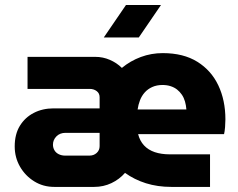

<svg xmlns="http://www.w3.org/2000/svg" viewBox="-20 -733 934 753"><path d="M192.7 0Q149.3 0 114.3 -21.7Q79.3 -43.3 58.5 -79.3Q37.7 -115.3 37.7 -158.7Q37.7 -206.7 58 -239.7Q78.3 -272.7 112.7 -290.3Q147 -308 190.3 -308H370.7V-351.7Q370.7 -367 359.2 -375.7Q347.7 -384.3 332.3 -384.3H88V-510H353.7Q383.7 -510 410.7 -498.3Q437.7 -486.7 458 -466.7Q491.3 -494.3 532.3 -509.5Q573.3 -524.7 618.3 -524.7Q699.3 -524.7 753.8 -490.8Q808.3 -457 836.2 -398.3Q864 -339.7 864 -264.7Q864 -251.7 862.7 -234.5Q861.3 -217.3 858.7 -207H521.7Q528.3 -180.7 544.8 -162.8Q561.3 -145 587 -136.3Q612.7 -127.7 645.7 -127.7H803.7V0H651.7Q598 0 552.3 -14.3Q506.7 -28.7 470.3 -55Q448.3 -29.7 417 -14.8Q385.7 0 349.7 0ZM235.7 -122.7H330.7Q347.7 -122.7 359.2 -133.2Q370.7 -143.7 370.7 -160V-212H236.7Q215 -212 201.3 -198.2Q187.7 -184.3 187.7 -165.7Q187.7 -153.7 193.5 -143.7Q199.3 -133.7 210.5 -128.2Q221.7 -122.7 235.7 -122.7ZM519.7 -303.7H711Q709.7 -320.3 705.5 -335Q701.3 -349.7 693.3 -361.5Q685.3 -373.3 674.5 -381.8Q663.7 -390.3 649.2 -395Q634.7 -399.7 617.3 -399.7Q594.7 -399.7 577 -391.7Q559.3 -383.7 547.5 -370.3Q535.7 -357 529 -339.7Q522.3 -322.3 519.7 -303.7ZM387 -586 474 -713.3H611.3L524.3 -586Z"/></svg>

Font: MuseoModerno Thin
Style: Regular
Weight: 100
Designer: Pablo Cosgaya, Héctor Gatti, Marcela Romero, and the Authors of The MuseoModerno Project.
Foundry: Omnibus-Type Team
Version: Version 1.003